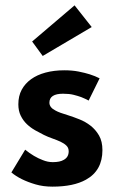

<svg xmlns="http://www.w3.org/2000/svg" viewBox="-20 -685 421 717"><path d="M176 12Q141 12 112.5 3.5Q56 -13 22.5 -41L74 -126Q106.5 -99.5 140 -87Q158.5 -79.5 177 -79.5Q204 -79.5 218 -88Q236.5 -98 236.5 -120Q236.5 -133 228 -141.2Q219.5 -149.5 206 -155.8Q192.5 -162 176 -167.8Q159.5 -173.5 143.8 -181.2Q128 -189 111.2 -198.5Q94.5 -208 80.5 -221.2Q66.5 -234.5 57.5 -252.8Q48.5 -271 48.5 -295.5Q48.5 -326.5 61 -349.8Q73.5 -373 96 -389.2Q118.5 -405.5 150.2 -414Q182 -422.5 220 -422.5Q249.5 -422.5 273.5 -417.8Q297.5 -413 315 -407.5Q335.5 -401 352 -392.5L311 -309.5Q298 -316.5 283 -322.5Q270.5 -327 254.5 -331Q238.5 -335 215.5 -335Q164.5 -335 164.5 -301.5Q164.5 -283.5 187.5 -272Q200.5 -264.5 236 -254Q255 -248 277 -239.2Q299 -230.5 318 -215.8Q337 -201 349.8 -179Q362.5 -157 362.5 -124.5Q362.5 -48 301 -14Q254.5 12 176 12ZM139.5 -476 100 -530 258.5 -665 322.5 -584Z"/></svg>

Font: Lucymar Sans SemiBold
Style: Regular
Weight: 600
Foundry: The League of Moveable Type (original font) / Main changes by Cristiano Sobral with portions from Mirco Monsees
Version: Version 2.001;August 30, 2020;FontCreator 13.0.0.2681 64-bit